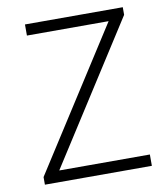

<svg xmlns="http://www.w3.org/2000/svg" viewBox="-82 -798 761 868"><g transform="rotate(-10 298.5 -364.5)"><path d="M54 0H545V-52H129L540 -694V-729H91V-678H466L54 -35Z"/></g></svg>

Font: Noto Sans JP Light
Style: Regular
Weight: 300
Designer: Ryoko NISHIZUKA (kana & ideographs); Paul D. Hunt (Latin, Greek & Cyrillic); Wenlong ZHANG (bopomofo); Sandoll Communica
Foundry: Adobe Systems Incorporated
Version: Version 1.004;PS 1.004;hotconv 1.0.82;makeotf.lib2.5.63406